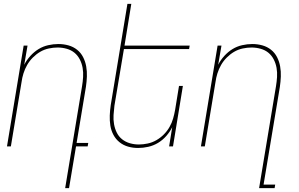

<svg xmlns="http://www.w3.org/2000/svg" viewBox="-20 -755 1540 990"><path d="M316 215 403 -310Q407 -334 408.5 -358Q410 -382 406 -405Q402 -428 391.5 -448.5Q381 -469 364 -483Q347 -497 324 -503.5Q301 -510 277 -510Q255 -510 231.5 -505Q208 -500 187.5 -488Q167 -476 149.5 -458.5Q132 -441 120 -420Q108 -399 101 -376.5Q94 -354 91 -331L36 0H16L102 -520H122L105 -421Q117 -445 136.5 -466.5Q156 -488 179 -502Q202 -516 228.5 -522Q255 -528 281 -528Q308 -528 333 -521Q358 -514 377.5 -498.5Q397 -483 408.5 -460.5Q420 -438 424.5 -412.5Q429 -387 428 -360.5Q427 -334 423 -307L375 -18H435L432 0H372L336 215Z M692 8Q665 8 640.5 1Q616 -6 596.5 -21.5Q577 -37 565 -59.5Q553 -82 549 -107.5Q545 -133 546 -159.5Q547 -186 551 -213L637 -735H657L622 -520H958L955 -502H619L570 -210Q567 -186 565.5 -162Q564 -138 568 -115Q572 -92 582 -71.5Q592 -51 609.5 -37Q627 -23 649.5 -16.5Q672 -10 696 -10Q718 -10 741.5 -15Q765 -20 786 -32Q807 -44 824.5 -61.5Q842 -79 854 -100Q866 -121 872.5 -143.5Q879 -166 883 -189L903 -312H923L872 0H852L868 -99Q856 -75 837 -53.5Q818 -32 794.5 -18Q771 -4 744.5 2Q718 8 692 8Z M1316 215 1403 -310Q1407 -334 1408.5 -358Q1410 -382 1406 -405Q1402 -428 1391.5 -448.5Q1381 -469 1364 -483Q1347 -497 1324 -503.5Q1301 -510 1277 -510Q1255 -510 1231.5 -505Q1208 -500 1187.5 -488Q1167 -476 1149.5 -458.5Q1132 -441 1120 -420Q1108 -399 1101 -376.5Q1094 -354 1091 -331L1036 0H1016L1102 -520H1122L1105 -421Q1117 -445 1136.5 -466.5Q1156 -488 1179 -502Q1202 -516 1228.5 -522Q1255 -528 1281 -528Q1308 -528 1333 -521Q1358 -514 1377.5 -498.5Q1397 -483 1408.5 -460.5Q1420 -438 1424.5 -412.5Q1429 -387 1428 -360.5Q1427 -334 1423 -307L1339 197H1399L1396 215Z"/></svg>

Font: Iosevka Term Curly Thin
Style: Italic
Weight: 100
Italic angle: -9°
Designer: Belleve Invis
Foundry: Belleve Invis
Version: Version 32.3.0